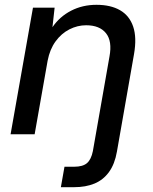

<svg xmlns="http://www.w3.org/2000/svg" viewBox="-20 -558 634 798"><path d="M24 0 117 -526H207L198 -445Q228 -489 275.5 -513.5Q323 -538 381 -538Q440 -538 479 -515.5Q518 -493 533.5 -447.5Q549 -402 537 -333L466 72Q457 124 433 157Q409 190 372.5 205Q336 220 288 220H233L248 135H288Q324 135 341.5 120Q359 105 366 70L435 -323Q447 -387 420.5 -420Q394 -453 338 -453Q302 -453 268.5 -436Q235 -419 211 -386Q187 -353 178 -306L124 0Z"/></svg>

Font: DM Sans 9pt Medium
Style: Italic
Weight: 500
Italic angle: -10°
Version: Version 4.004;gftools[0.9.30]